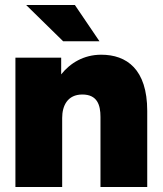

<svg xmlns="http://www.w3.org/2000/svg" viewBox="-20 -752 654 772"><path d="M384 -282V0H572V-306C572 -474 489 -532 387 -532C316 -532 262 -498 226 -453V-520H42V0H230V-278C230 -326 251 -372 311 -372C371 -372 384 -330 384 -282ZM85 -732 234 -586H380L281 -732Z"/></svg>

Font: Aspekta 900
Style: Regular
Weight: 900
Designer: Ivo Dolenc
Version: Version 2.000